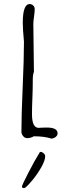

<svg xmlns="http://www.w3.org/2000/svg" viewBox="-20 -682 364 967"><path d="M150.9 -320.3Q150.9 -360.8 149.4 -440.4Q147.9 -520.5 147.9 -560.5Q147.9 -574.7 151.4 -598.6Q154.8 -622.6 154.8 -636.7Q154.8 -647 147.2 -654.3Q139.6 -661.6 129.4 -661.6Q94.7 -661.6 94.7 -566.9Q94.7 -535.6 100.6 -473.1V-465.8Q100.6 -385.7 94.2 -242.7Q87.9 -98.6 87.9 -19Q87.9 -6.8 96.4 3.4Q105 13.7 116.2 13.7Q134.8 13.7 150.4 4.4Q203.1 4.4 239.7 16.1Q252 14.6 261 7.3Q270 0 270 -10.3Q270 -39.6 216.3 -39.6Q202.6 -39.6 193.4 -39.1L174.8 -38.1Q141.1 -38.1 141.1 -106.9Q141.1 -140.6 143.1 -187Q145 -233.4 145 -266.1V-278.3Q145 -306.6 150.9 -320.3ZM207.5 105Q207.5 96.7 199.7 89.8Q191.9 83 184.6 83Q181.6 83 180.2 85Q156.2 123.5 123.5 186.8Q90.8 250 90.8 257.3Q90.8 265.1 99.1 265.1H101.1Q103.5 265.1 107.4 262.7Q123 251 147.2 220.7Q171.4 190.4 189.5 157.7Q207.5 125 207.5 105Z"/></svg>

Font: Amatica SC
Style: Bold
Weight: 400
Designer: Vernon Adams, Ben Nathan
Foundry: newtypography
Version: Version 2.000